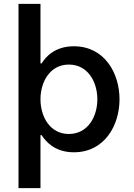

<svg xmlns="http://www.w3.org/2000/svg" viewBox="-20 -780 697 996"><path d="M190 196V-79H196C215 -49 262 10 363 10C522 10 600 -129 600 -265C600 -401 522 -540 363 -540C262 -540 215 -482 196 -451H190V-760H76V196ZM190 -265C190 -355 239 -445 337 -445C436 -445 485 -355 485 -265C485 -175 436 -85 337 -85C239 -85 190 -175 190 -265Z"/></svg>

Font: Be Vietnam Pro Medium
Style: Regular
Weight: 500
Designer: Lam Bao, Tony Le, Vietanh Nguyen
Foundry: Yellow Type Foundry
Version: Version 1.002